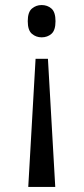

<svg xmlns="http://www.w3.org/2000/svg" viewBox="-20 -561 331 761"><path d="M170 -328 199 180H92L121 -328ZM145 -541Q168 -541 184 -527Q200 -513 200 -477Q200 -441 184 -427Q168 -413 145 -413Q123 -413 106.5 -427Q90 -441 90 -477Q90 -513 106.5 -527Q123 -541 145 -541Z"/></svg>

Font: Noto Serif Condensed
Style: Regular
Weight: 400
Width: 3
Designer: Monotype Design Team
Foundry: Monotype Imaging Inc.
Version: Version 2.013; ttfautohint (v1.8.4.7-5d5b)